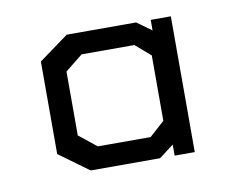

<svg xmlns="http://www.w3.org/2000/svg" viewBox="-44 -753 454 376"><g transform="rotate(-10 183.0 -565.0)"><path d="M316 -700V-430H276V-452L247 -430H109L50 -473V-657L109 -700H247L276 -679V-700ZM266 -631 236 -657H131L96 -629V-502L131 -474H236L266 -501Z"/></g></svg>

Font: Turret Road ExtraLight
Style: Regular
Weight: 275
Designer: Noponies
Foundry: Noponies
Version: Version 1.001; ttfautohint (v1.8)